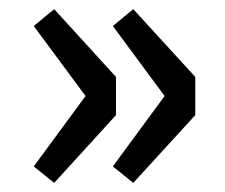

<svg xmlns="http://www.w3.org/2000/svg" viewBox="-20 -463 495 422"><path d="M99.1 -61 54.2 -97.2 168 -252 54.2 -405.8 99.1 -442.9 234.9 -293.9V-210ZM272.9 -61 228 -97.2 341.8 -252 228 -405.8 272.9 -442.9 409.2 -293.9V-210Z"/></svg>

Font: Toshiba Sans Medium
Style: Regular
Weight: 500
Designer: Paul D. Hunt
Foundry: Toshiba Corporation
Version: Version 2.020;PS 2.0;hotconv 1.0.86;makeotf.lib2.5.63406